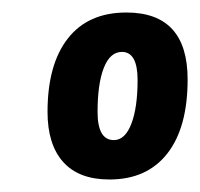

<svg xmlns="http://www.w3.org/2000/svg" viewBox="-20 -728 320 307"><path d="M155 -441Q106 -441 81 -469Q56 -497 56 -549Q56 -625 88.5 -666.5Q121 -708 182 -708Q280 -708 280 -601Q280 -524 247.5 -482.5Q215 -441 155 -441ZM162 -504Q180 -504 190 -530Q200 -556 200 -600Q200 -645 175 -645Q156 -645 146 -619.5Q136 -594 136 -549Q136 -504 162 -504Z"/></svg>

Font: Asap Condensed
Style: Bold Italic
Weight: 700
Width: 3
Italic angle: -6°
Designer: Pablo Cosgaya
Foundry: Omnibus-Type
Version: Version 3.001; ttfautohint (v1.8.4.7-5d5b)